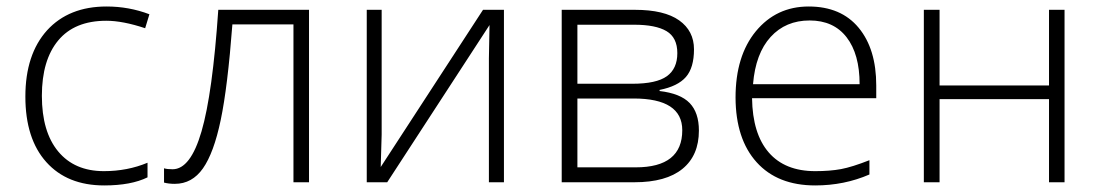

<svg xmlns="http://www.w3.org/2000/svg" viewBox="-20 -561 3386 591"><path d="M300.8 9.8Q187 9.8 122.6 -62Q58.1 -133.8 58.1 -263.7Q58.1 -393.6 125 -467.8Q191.9 -541 308.1 -541Q377 -541 439.9 -517.1L426.8 -474.1Q357.9 -497.1 307.1 -497.1Q209.5 -497.1 159.2 -436.5Q108.9 -376 108.9 -266.1Q108.9 -155.3 159.2 -94.7Q209.5 -34.2 299.8 -34.2Q372.1 -34.2 434.1 -60.1V-15.1Q383.3 9.8 300.8 9.8Z M931.2 0H883.3V-485.8H695.3Q680.7 -293 659.4 -191.7Q638.2 -90.3 604.7 -42.7Q571.3 4.9 518.1 4.9Q499 4.9 484.9 1V-43Q494.1 -40 511.2 -40Q566.4 -40 600.3 -156.5Q634.3 -272.9 651.9 -530.8H931.2Z M1154.8 -530.8V-147L1151.9 -46.9L1466.8 -530.8H1531.2V0H1484.9V-381.3L1486.8 -483.9L1171.9 0H1108.9V-530.8Z M1932.1 -484.9H1757.3V-303.2H1926.3Q2000.5 -303.2 2032.7 -326.4Q2064.9 -349.6 2064.9 -397.5Q2064.9 -445.3 2031.7 -465.1Q1998.5 -484.9 1932.1 -484.9ZM2080.1 -160.2Q2080.1 -257.8 1930.2 -257.8H1757.3V-45.9H1937Q2080.1 -45.9 2080.1 -160.2ZM2010.3 -284.2V-280.8Q2074.2 -273.4 2102.8 -243.9Q2131.3 -214.4 2131.3 -159.2Q2131.3 -82.5 2080.8 -41.3Q2030.3 0 1933.1 0H1709V-530.8H1934.1Q2024.9 -530.8 2070.6 -498.3Q2116.2 -465.8 2116.2 -409.2Q2116.2 -352.5 2091.3 -324Q2066.4 -295.4 2010.3 -284.2Z M2297.9 -301.8H2626Q2626 -394.5 2585.9 -446.3Q2545.9 -498 2472.2 -498Q2398.4 -498 2352.1 -447.3Q2305.7 -396.5 2297.9 -301.8ZM2244.1 -260.7Q2244.1 -388.7 2306.6 -464.8Q2369.6 -541 2469.2 -541Q2568.8 -541 2623 -475.6Q2677.2 -410.2 2677.2 -297.9V-258.8H2294.9Q2296.4 -149.4 2346.2 -91.8Q2396 -34.2 2489.3 -34.2Q2534.7 -34.2 2568.8 -40.5Q2603 -46.9 2656.2 -67.9V-23.9Q2578.6 9.8 2489.3 9.8Q2373.5 9.8 2309.1 -61.5Q2244.6 -132.8 2244.1 -260.7Z M2872.1 -530.8V-297.9H3209V-530.8H3256.8V0H3209V-255.9H2872.1V0H2823.7V-530.8Z"/></svg>

Font: OpenSans-Light
Style: Regular
Weight: 300
Foundry: Ascender Corporation
Version: Version 1.10